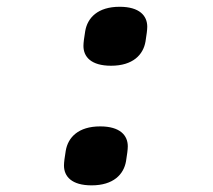

<svg xmlns="http://www.w3.org/2000/svg" viewBox="-20 -547 640 578"><path d="M255.7 11C321.4 11 352.6 -22 359.4 -61.8C362.6 -82 364.7 -96.6 364.7 -106.5C364.7 -139.6 341.3 -166.5 281.6 -166.5C215.9 -166.5 184.7 -133.5 177.9 -93C174.7 -73.5 172.6 -58.6 172.6 -48.7C172.6 -15.6 196 11 255.7 11ZM231.2 -408.7C231.2 -375.7 254.6 -349.1 314.3 -349.1C380 -349.1 411.2 -382.1 418 -421.9C421.2 -442.1 423.3 -456.7 423.3 -466.6C423.3 -499.6 399.9 -526.6 340.2 -526.6C274.5 -526.6 243.3 -493.6 236.5 -453.1C233.3 -433.6 231.2 -418.7 231.2 -408.7Z"/></svg>

Font: Margiela Mono Italic SmBold It
Style: Regular
Weight: 600
Designer: Mike Abbink, Paul van der Laan, Pieter van Rosmalen
Foundry: Bold Monday
Version: Version 2.003 2021